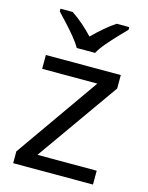

<svg xmlns="http://www.w3.org/2000/svg" viewBox="-116 -838 701 911"><g transform="rotate(15 235.0 -383.0)"><path d="M431 0H39V-58L327 -468H56V-536H424V-470L140 -68H431ZM189 -606Q176 -629 154 -655.5Q132 -682 108 -708Q84 -734 66 -753V-766H126Q152 -749 180 -725Q208 -701 233 -674Q260 -701 288 -725Q316 -749 342 -766H404V-753Q385 -734 360.5 -708Q336 -682 313.5 -655.5Q291 -629 279 -606Z"/></g></svg>

Font: Noto Sans Balinese
Style: Regular
Weight: 400
Designer: Aditya Bayu, David Williams
Foundry: David Williams
Version: Version 2.003